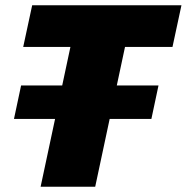

<svg xmlns="http://www.w3.org/2000/svg" viewBox="-20 -708 708 728"><path d="M33 -257 60 -384H581L554 -257ZM134 0 247 -530H68L102 -688H668L634 -530H454L341 0Z"/></svg>

Font: Saira Thin ExtraBold
Style: Italic
Weight: 800
Italic angle: -12°
Version: Version 1.101